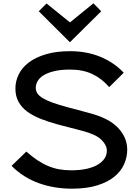

<svg xmlns="http://www.w3.org/2000/svg" viewBox="-20 -1129 838 1159"><path d="M591 -1061 403 -875H401L214 -1061L261 -1108L402 -994L404 -995L544 -1109ZM748 -225Q748 -181 729.5 -138.5Q711 -96 671 -63Q631 -30 567 -10Q503 10 413 10Q363 10 313 2Q263 -6 216.5 -22.5Q170 -39 127.5 -65.5Q85 -92 50 -128L139 -214Q174 -183 206.5 -161.5Q239 -140 271.5 -126.5Q304 -113 337.5 -107Q371 -101 409 -101Q465 -101 505.5 -110.5Q546 -120 572.5 -136.5Q599 -153 612 -174Q625 -195 625 -219Q625 -253 592 -285.5Q559 -318 477 -339Q471 -341 449.5 -346.5Q428 -352 403 -358.5Q378 -365 356.5 -370.5Q335 -376 328 -378Q273 -393 226 -411.5Q179 -430 145 -455Q111 -480 92 -514Q73 -548 73 -595Q73 -639 93 -680Q113 -721 154 -752Q195 -783 257 -801.5Q319 -820 403 -820Q503 -820 585 -786.5Q667 -753 727 -690L639 -603Q596 -654 538.5 -681.5Q481 -709 403 -709Q347 -709 307.5 -699.5Q268 -690 243 -674.5Q218 -659 207 -639Q196 -619 196 -599Q196 -580 206 -565Q216 -550 238 -536.5Q260 -523 296 -510Q332 -497 383 -483Q389 -481 408 -476.5Q427 -472 448 -466Q469 -460 488 -455Q507 -450 514 -448Q636 -417 692 -358Q748 -299 748 -225Z"/></svg>

Font: Sinkin Sans 500 Medium
Style: 500 Medium
Weight: 500
Designer: Keith Bates
Foundry: K-Type
Version: Sinkin Sans (version 1.0)  by Keith Bates   •   © 2014   www